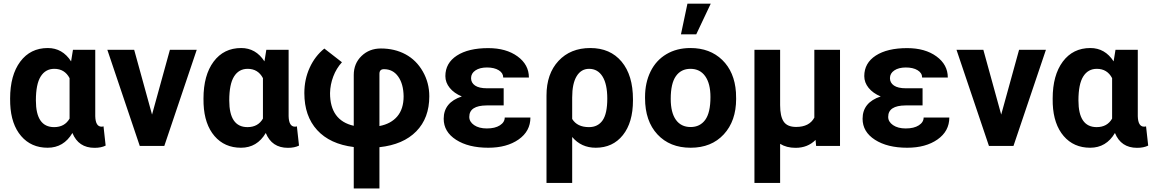

<svg xmlns="http://www.w3.org/2000/svg" viewBox="-20 -802 6332 1055"><path d="M503.4 -528.3V-163.6Q504.9 -106 538.1 -106Q544.9 -106 548.8 -107.9L560.5 -2Q536.1 10.3 499.5 10.3Q411.1 10.3 377.9 -71.3Q330.1 9.8 241.7 9.8Q151.4 9.8 96.2 -54.4Q41 -118.7 36.1 -230.5L35.6 -260.3Q35.6 -388.7 91.3 -463.4Q147 -538.1 242.7 -538.1Q323.2 -538.1 370.6 -464.8L380.9 -528.3ZM177.2 -250Q177.2 -103.5 277.3 -103.5Q335.4 -103.5 362.3 -150.4V-372.6Q335.4 -423.8 278.3 -423.8Q230 -423.8 203.6 -381.8Q177.2 -339.8 177.2 -250Z M815.4 -172.4 913.6 -528.3H1061L882.8 0H748L569.8 -528.3H717.3Z M1565.9 -528.3V-163.6Q1567.4 -106 1600.6 -106Q1607.4 -106 1611.3 -107.9L1623 -2Q1598.6 10.3 1562 10.3Q1473.6 10.3 1440.4 -71.3Q1392.6 9.8 1304.2 9.8Q1213.9 9.8 1158.7 -54.4Q1103.5 -118.7 1098.6 -230.5L1098.1 -260.3Q1098.1 -388.7 1153.8 -463.4Q1209.5 -538.1 1305.2 -538.1Q1385.7 -538.1 1433.1 -464.8L1443.4 -528.3ZM1239.7 -250Q1239.7 -103.5 1339.8 -103.5Q1397.9 -103.5 1424.8 -150.4V-372.6Q1397.9 -423.8 1340.8 -423.8Q1292.5 -423.8 1266.1 -381.8Q1239.7 -339.8 1239.7 -250Z M1923.8 5.9Q1793 -10.3 1722.7 -87.2Q1652.3 -164.1 1652.3 -290.5Q1652.3 -365.7 1681.6 -429.9Q1710.9 -494.1 1762.2 -535.2L1858.9 -460Q1828.1 -426.3 1811.3 -381.8Q1794.4 -337.4 1793.5 -290.5Q1793.5 -140.1 1923.8 -110.8V-390.1Q1923.8 -453.1 1966.6 -494.4Q2009.3 -535.6 2072.8 -535.6Q2148.4 -535.6 2208 -503.7Q2267.6 -471.7 2303.2 -409.4Q2338.9 -347.2 2338.9 -272.9Q2338.9 -153.3 2267.3 -80.3Q2195.8 -7.3 2064.9 6.8V233.4H1923.8ZM2064.9 -109.4Q2128.4 -121.6 2163.1 -162.6Q2197.8 -203.6 2197.8 -272.9Q2196.8 -340.8 2168 -381.3Q2139.2 -421.9 2089.8 -421.9Q2064.9 -421.9 2064.9 -396.5Z M2418 -149.4Q2418 -239.3 2517.6 -272Q2475.1 -289.6 2451.2 -319.1Q2427.2 -348.6 2427.2 -383.8Q2427.2 -455.6 2490.5 -496.6Q2553.7 -537.6 2663.1 -537.6Q2761.2 -537.6 2823.7 -492.2Q2886.2 -446.8 2886.2 -376H2745.1Q2745.1 -400.9 2720.5 -416Q2695.8 -431.2 2655.8 -431.2Q2616.2 -431.2 2592.3 -415Q2568.4 -398.9 2568.4 -372.6Q2568.4 -347.2 2590.3 -332Q2612.3 -316.9 2656.2 -316.9H2747.6V-222.7H2654.3Q2558.6 -222.2 2558.6 -159.7Q2558.6 -132.8 2585.2 -114.5Q2611.8 -96.2 2655.3 -96.2Q2700.2 -96.2 2726.8 -113.3Q2753.4 -130.4 2753.4 -156.2H2894.5Q2894.5 -81.1 2829.6 -35.6Q2764.6 9.8 2663.1 9.8Q2554.2 9.8 2486.1 -33.9Q2418 -77.6 2418 -149.4Z M3223.6 -538.1Q3333 -538.1 3395.5 -463.4Q3458 -388.7 3458 -256.3V-250Q3458 -128.9 3402.6 -59.6Q3347.2 9.8 3253.4 9.8Q3173.8 9.8 3124 -49.3V203.1H2982.9V-277.3Q2982.9 -396.5 3048.8 -467.3Q3114.7 -538.1 3223.6 -538.1ZM3124 -148.4Q3151.4 -103.5 3216.3 -103.5Q3265.1 -103.5 3291 -140.4Q3316.9 -177.2 3316.9 -260.3Q3316.9 -339.4 3290.8 -381.6Q3264.6 -423.8 3216.8 -423.8Q3173.3 -423.8 3148.7 -383.5Q3124 -343.3 3124 -266.1Z M3524.4 -269Q3524.4 -347.7 3554.7 -409.2Q3585 -470.7 3641.8 -504.4Q3698.7 -538.1 3773.9 -538.1Q3880.9 -538.1 3948.5 -472.7Q4016.1 -407.2 4023.9 -294.9L4024.9 -258.8Q4024.9 -137.2 3957 -63.7Q3889.2 9.8 3774.9 9.8Q3660.6 9.8 3592.5 -63.5Q3524.4 -136.7 3524.4 -262.7ZM3665.5 -258.8Q3665.5 -183.6 3693.8 -143.8Q3722.2 -104 3774.9 -104Q3826.2 -104 3855 -143.3Q3883.8 -182.6 3883.8 -269Q3883.8 -342.8 3855 -383.3Q3826.2 -423.8 3773.9 -423.8Q3722.2 -423.8 3693.8 -383.5Q3665.5 -343.3 3665.5 -258.8ZM3757.3 -781.7H3885.3L3805.7 -613.3H3721.7Z M4266.6 -528.3V-224.1Q4266.6 -162.6 4286.4 -133.5Q4306.2 -104.5 4354.5 -104.5Q4427.2 -104.5 4454.6 -155.8V-528.3H4595.7V0H4464.4L4461.4 -33.2Q4418 10.3 4351.6 10.3Q4301.8 10.3 4266.6 -11.7V203.1H4125.5V-528.3Z M4719.7 -149.4Q4719.7 -239.3 4819.3 -272Q4776.9 -289.6 4752.9 -319.1Q4729 -348.6 4729 -383.8Q4729 -455.6 4792.2 -496.6Q4855.5 -537.6 4964.8 -537.6Q5063 -537.6 5125.5 -492.2Q5188 -446.8 5188 -376H5046.9Q5046.9 -400.9 5022.2 -416Q4997.6 -431.2 4957.5 -431.2Q4918 -431.2 4894 -415Q4870.1 -398.9 4870.1 -372.6Q4870.1 -347.2 4892.1 -332Q4914.1 -316.9 4958 -316.9H5049.3V-222.7H4956.1Q4860.4 -222.2 4860.4 -159.7Q4860.4 -132.8 4887 -114.5Q4913.6 -96.2 4957 -96.2Q5002 -96.2 5028.6 -113.3Q5055.2 -130.4 5055.2 -156.2H5196.3Q5196.3 -81.1 5131.3 -35.6Q5066.4 9.8 4964.8 9.8Q4856 9.8 4787.8 -33.9Q4719.7 -77.6 4719.7 -149.4Z M5481.4 -172.4 5579.6 -528.3H5727.1L5548.8 0H5414.1L5235.8 -528.3H5383.3Z M6231.9 -528.3V-163.6Q6233.4 -106 6266.6 -106Q6273.4 -106 6277.3 -107.9L6289.1 -2Q6264.6 10.3 6228 10.3Q6139.6 10.3 6106.4 -71.3Q6058.6 9.8 5970.2 9.8Q5879.9 9.8 5824.7 -54.4Q5769.5 -118.7 5764.6 -230.5L5764.2 -260.3Q5764.2 -388.7 5819.8 -463.4Q5875.5 -538.1 5971.2 -538.1Q6051.8 -538.1 6099.1 -464.8L6109.4 -528.3ZM5905.8 -250Q5905.8 -103.5 6005.9 -103.5Q6064 -103.5 6090.8 -150.4V-372.6Q6064 -423.8 6006.8 -423.8Q5958.5 -423.8 5932.1 -381.8Q5905.8 -339.8 5905.8 -250Z"/></svg>

Font: Robotiche
Style: Bold
Weight: 700
Designer: Google
Version: Version 2.001150; 2014